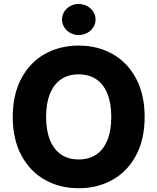

<svg xmlns="http://www.w3.org/2000/svg" viewBox="-20 -949 802 978"><path d="M380.9 9.8Q284.7 9.8 208.5 -33.2Q132.3 -76.2 88.6 -158.2Q44.9 -240.2 44.9 -353.5Q44.9 -467.3 88.6 -549.3Q132.3 -631.3 208.5 -674.1Q284.7 -716.8 380.9 -716.8Q476.6 -716.8 553 -674.1Q629.4 -631.3 673.1 -549.3Q716.8 -467.3 716.8 -353.5Q716.8 -239.7 673.1 -157.7Q629.4 -75.7 553 -33Q476.6 9.8 380.9 9.8ZM380.9 -570.3Q329.1 -570.3 291.7 -545.4Q254.4 -520.5 234.6 -471.7Q214.8 -422.9 214.8 -353.5Q214.8 -284.2 234.6 -235.4Q254.4 -186.5 291.7 -161.6Q329.1 -136.7 380.9 -136.7Q432.6 -136.7 470 -161.6Q507.3 -186.5 527.1 -235.4Q546.9 -284.2 546.9 -353.5Q546.9 -422.9 527.1 -471.7Q507.3 -520.5 470 -545.4Q432.6 -570.3 380.9 -570.3ZM295.9 -849.6Q295.9 -871.1 307.4 -889.4Q318.8 -907.7 338.4 -918.2Q357.9 -928.7 380.9 -928.7Q403.8 -928.7 423.6 -918.2Q443.4 -907.7 455.1 -889.4Q466.8 -871.1 466.8 -849.6Q466.8 -828.1 455.1 -809.8Q443.4 -791.5 423.6 -781Q403.8 -770.5 380.9 -770.5Q357.9 -770.5 338.4 -781Q318.8 -791.5 307.4 -809.8Q295.9 -828.1 295.9 -849.6Z"/></svg>

Font: Pretendard Std ExtraBold
Style: Regular
Weight: 800
Designer: Base glyphs from Inter by Rasmus Andersson; Hangeul glyphs from Noto Sans CJK(Source Han Sans) by Jang Soo-young and Kan
Foundry: Kil Hyung-jin
Version: Version 1.309